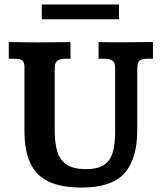

<svg xmlns="http://www.w3.org/2000/svg" viewBox="-20 -823 719 855"><path d="M343.3 12.2Q251 12.2 194.8 -15.4Q138.7 -43 113.8 -99.1Q88.9 -155.3 88.9 -240.2V-527.3Q88.9 -540 82 -550.8Q75.2 -561.5 41.5 -561.5H19V-635.7Q33.7 -635.7 57.4 -635.3Q81.1 -634.8 106.9 -634.5Q132.8 -634.3 152.8 -634.3Q186.5 -634.3 219.7 -634.8Q252.9 -635.3 293.9 -635.7V-561.5H275.4Q250.5 -561.5 239.5 -554.9Q228.5 -548.3 226.1 -537.8Q223.6 -527.3 223.6 -515.1V-242.2Q223.6 -185.1 235.8 -146.7Q248 -108.4 278.3 -89.1Q308.6 -69.8 362.8 -69.8Q415.5 -69.8 443.6 -88.9Q471.7 -107.9 482.2 -145.3Q492.7 -182.6 492.7 -236.8V-516.6Q492.7 -528.8 490.2 -539.1Q487.8 -549.3 476.6 -555.4Q465.3 -561.5 438.5 -561.5H418.9V-635.7Q428.7 -635.3 449.2 -635Q469.7 -634.8 492.9 -634.8Q516.1 -634.8 532.7 -634.8Q546.4 -634.8 564.7 -635Q583 -635.3 606.9 -635.5Q630.9 -635.7 661.1 -635.7V-561.5H637.2Q613.3 -561.5 603.8 -554Q594.2 -546.4 592.8 -535.4Q591.3 -524.4 591.3 -515.1V-243.2Q591.3 -116.2 534.7 -52Q478 12.2 343.3 12.2ZM166 -737.3V-803.2H509.8V-737.3Z"/></svg>

Font: Kameron SemiBold
Style: Regular
Weight: 600
Designer: Vernon Adams
Foundry: Vernon Adams
Version: Version 1.100